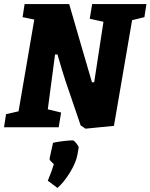

<svg xmlns="http://www.w3.org/2000/svg" viewBox="-39 -631 746 952"><path d="M677 -546 616 -531 526 -7 385 7 361 -9 301 -185Q286 -227 269 -282.5Q252 -338 246 -361H234L198 -89L264 -73L252 0H-19L-9 -65L53 -79L131 -534L73 -546L83 -611H304L367 -394L417 -223H428L474 -523L406 -538L418 -611H687ZM198 265Q219 215 228 183Q227 182 216 171.5Q205 161 207 154L224 77Q246 72 275 68.5Q304 65 322 65Q328 65 340 80Q352 95 351 101L345 136Q338 175 308 224Q278 273 246 301Z"/></svg>

Font: Grenze ExtraBold
Style: Italic
Weight: 800
Italic angle: -10°
Designer: Renata Polastri
Foundry: Omnibus-Type
Version: Version 1.002; ttfautohint (v1.8)